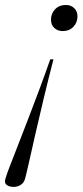

<svg xmlns="http://www.w3.org/2000/svg" viewBox="-84 -540 332 772"><path d="M168.5 -415Q147.5 -415 134.2 -427.8Q121 -440.5 121 -460.5Q121 -485.5 137.5 -502.8Q154 -520 180.5 -520Q201.5 -520 214.5 -507.2Q227.5 -494.5 227.5 -474.5Q227.5 -449.5 211 -432.2Q194.5 -415 168.5 -415ZM-62.5 179.5 -58 165.5Q-56 158 -43.8 126.5Q-31.5 95 -12.8 46.8Q6 -1.5 28.5 -59.8Q51 -118 74.2 -180.2Q97.5 -242.5 118 -301.5H131Q111 -224.5 92 -145.2Q73 -66 57.5 2.2Q42 70.5 32 115Q22 159.5 20 166.5L16 181Q11 196.5 -1.8 204Q-14.5 211.5 -29.5 211.5Q-46 211.5 -56.8 203.8Q-67.5 196 -62.5 179.5Z"/></svg>

Font: Newsreader 72pt Light
Style: Italic
Weight: 300
Italic angle: -17°
Designer: Hugues Gentile
Foundry: Production Type
Version: Version 1.003; ttfautohint (v1.8.3)